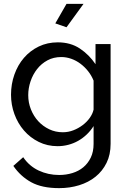

<svg xmlns="http://www.w3.org/2000/svg" viewBox="-20 -750 663 993"><path d="M278 6Q225 6 180.5 -16Q136 -38 104 -75Q72 -112 54.5 -160Q37 -208 37 -260Q37 -315 54.5 -364.5Q72 -414 104 -451Q136 -488 180.5 -509.5Q225 -531 279 -531Q345 -531 393 -499Q441 -467 474 -418V-522H552V-6Q552 50 531 92.5Q510 135 474 164Q438 193 389.5 208Q341 223 286 223Q197 223 141.5 192.5Q86 162 49 108L100 63Q131 109 180 132Q229 155 286 155Q322 155 354.5 145Q387 135 411 115Q435 95 449.5 65Q464 35 464 -6V-98Q449 -74 428.5 -54.5Q408 -35 384 -21.5Q360 -8 333 -1Q306 6 278 6ZM305 -66Q333 -66 359 -76Q385 -86 407 -102.5Q429 -119 444 -140Q459 -161 464 -183V-333Q453 -360 435.5 -382Q418 -404 396 -420.5Q374 -437 348.5 -446Q323 -455 297 -455Q257 -455 225.5 -438Q194 -421 172 -393Q150 -365 138 -329.5Q126 -294 126 -258Q126 -219 140 -184Q154 -149 178 -123Q202 -97 234.5 -81.5Q267 -66 305 -66ZM324 -609 266 -629 324 -730H412Z"/></svg>

Font: Raleway Medium Alt1
Style: Regular
Weight: 500
Designer: Matt McInerney, Pablo Impallari, Rodrigo Fuenzalida
Foundry: Matt McInerney, Pablo Impallari, Rodrigo Fuenzalida
Version: Version 3.000g; ttfautohint (v1.5) -l 8 -r 28 -G 28 -x 14 -D